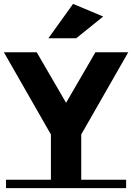

<svg xmlns="http://www.w3.org/2000/svg" viewBox="-31 -968 680 988"><path d="M618 -43V0H0V-43H231V-276L-11 -699H158L309 -439L460 -699H629L387 -276V-43ZM361 -771H218L345 -948L500 -883Z"/></svg>

Font: Montserrat Subrayada
Style: Bold
Weight: 700
Version: Version 2.001